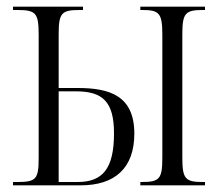

<svg xmlns="http://www.w3.org/2000/svg" viewBox="-20 -556 662 576"><path d="M19 0H222C324 0 383 -51 383 -155C383 -269 309 -292 213 -292H156V-452C156 -517 164 -526 219 -526H229V-536H19V-526H32C88 -526 96 -517 96 -451V-83C96 -19 89 -10 32 -10H19ZM401 0H595V-10H589C536 -10 527 -19 527 -83V-453C527 -517 536 -526 589 -526H595V-536H401V-526H407C457 -526 467 -517 467 -453V-83C467 -18 458 -10 404 -10H401ZM213 -10H156V-282H208C288 -282 322 -251 322 -156C322 -50 288 -10 213 -10Z"/></svg>

Font: Noto Serif Display ExtraCondensed Light
Style: Regular
Weight: 300
Width: 2
Designer: Monotype Design Team
Foundry: Monotype Imaging Inc.
Version: Version 2.009